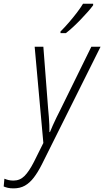

<svg xmlns="http://www.w3.org/2000/svg" viewBox="-127 -785 568 1047"><path d="M-52.7 242.2Q-71.3 242.2 -84 239.3Q-96.7 236.3 -106.9 231.9L-103 189.5Q-92.8 193.8 -80.8 196.8Q-68.8 199.7 -53.2 199.7Q-18.6 199.7 6.3 175Q31.2 150.4 58.1 97.7L109.4 -5.4L62 -530.3H109.4L135.3 -193.4Q137.7 -170.9 139.4 -147.5Q141.1 -124 142.1 -102.8Q143.1 -81.5 142.6 -64.9H145.5Q151.9 -81.1 161.1 -101.6Q170.4 -122.1 180.9 -144Q191.4 -166 201.7 -185.5L371.1 -530.3H421.4L101.1 111.8Q79.6 154.3 57.4 183.3Q35.2 212.4 8.8 227.3Q-17.6 242.2 -52.7 242.2ZM203.1 -604.5 202.6 -612.8Q225.6 -635.7 248.8 -662.6Q272 -689.5 292.5 -716.3Q313 -743.2 325.7 -764.6H380.9V-756.3Q369.6 -740.7 351.8 -720.5Q334 -700.2 313.2 -678.7Q292.5 -657.2 271.7 -637.9Q251 -618.7 232.4 -604.5Z"/></svg>

Font: Open Sans SemiCondensed Light
Style: Italic
Weight: 300
Width: 4
Italic angle: -12°
Designer: Monotype Design Team
Foundry: Monotype Imaging Inc.
Version: Version 3.000